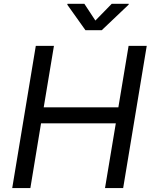

<svg xmlns="http://www.w3.org/2000/svg" viewBox="-20 -962 783 982"><path d="M42.5 0 163.1 -727.5H255.9L203.6 -413.1H585.4L637.7 -727.5H730.5L609.9 0H517.1L572.3 -331.1H189.9L135.3 0ZM411.6 -942.4 467.8 -856.9 551.3 -942.4H638.7L637.7 -938L500.5 -807.6H417L324.2 -938L325.2 -942.4Z"/></svg>

Font: Adwaita Sans
Style: Italic
Weight: 400
Italic angle: -9.39999°
Designer: Rasmus Andersson
Foundry: rsms
Version: Version 4.001;git-9221beed3